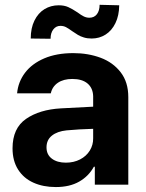

<svg xmlns="http://www.w3.org/2000/svg" viewBox="-20 -754 598 784"><path d="M228.5 -311.5Q282.2 -314.9 360.4 -318.4V-361.3Q359.4 -394.5 337.4 -413.1Q315.4 -431.6 275.4 -431.6Q239.3 -431.6 216.3 -416Q193.4 -400.4 187.5 -373H49.8Q54.2 -419.9 82.3 -457Q110.4 -494.1 160.6 -515.6Q210.9 -537.1 279.3 -537.1Q339.8 -537.1 390.9 -518.1Q441.9 -499 472.9 -458.7Q503.9 -418.5 503.9 -357.4V0H367.2V-73.2H363.3Q342.3 -34.7 303.5 -12.5Q264.6 9.8 208 9.8Q156.2 9.8 116.5 -8.1Q76.7 -25.9 54 -61.5Q31.2 -97.2 31.2 -148.4Q31.2 -230.5 86.4 -268.6Q141.6 -306.6 228.5 -311.5ZM249 -89.8Q281.2 -89.8 306.9 -103Q332.5 -116.2 346.7 -139.2Q360.8 -162.1 360.4 -189.5V-228Q337.4 -227.5 303.7 -225.6Q270 -223.6 252 -221.7Q213.9 -217.8 191.9 -200.2Q169.9 -182.6 169.9 -152.3Q169.9 -122.6 191.7 -106.2Q213.4 -89.8 249 -89.8ZM219.7 -732.4Q242.2 -732.4 258.5 -725.1Q274.9 -717.8 296.9 -703.1Q311 -692.4 322 -687Q333 -681.6 344.7 -681.6Q364.7 -681.6 375.7 -696Q386.7 -710.4 386.7 -734.4L466.8 -732.4Q466.3 -690.4 451.4 -659.7Q436.5 -628.9 411.1 -612.8Q385.7 -596.7 354.5 -596.7Q336.4 -596.7 322.3 -601.1Q308.1 -605.5 298.8 -611.1Q289.6 -616.7 274.4 -627Q259.8 -637.7 249.5 -643.1Q239.3 -648.4 226.6 -648.4Q209 -648.4 197.8 -634Q186.5 -619.6 186.5 -595.7L105.5 -596.7Q105.5 -639.2 120.6 -669.9Q135.7 -700.7 161.6 -716.6Q187.5 -732.4 219.7 -732.4Z"/></svg>

Font: Pretendard
Style: Bold
Weight: 700
Designer: Base glyphs from Inter by Rasmus Andersson; Hangeul glyphs from Noto Sans CJK(Source Han Sans) by Jang Soo-young and Kan
Foundry: Kil Hyung-jin
Version: Version 1.309